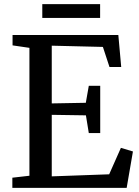

<svg xmlns="http://www.w3.org/2000/svg" viewBox="-20 -913 674 933"><path d="M123 -59V-680.5L41 -692.5V-743H555L569 -587.5H512L480 -685L231.5 -691V-410.5L397 -413.5L411.5 -496H467V-266.5H411.5L397.5 -352.5L231.5 -355V-56L510.5 -66L567.5 -194.5L626 -177L595.5 0H40V-49.5ZM466.5 -893V-826H185.5V-893Z"/></svg>

Font: Merriweather Light 18pt
Style: Regular
Weight: 400
Version: Version 2.100